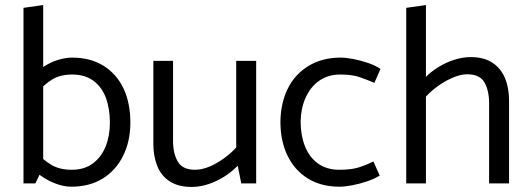

<svg xmlns="http://www.w3.org/2000/svg" viewBox="-20 -726 2094 760"><path d="M120 0 151 -65V-706L73 -695V0ZM127 -359Q156 -393 187.5 -412Q219 -431 266 -431Q316 -431 349.5 -406.5Q383 -382 399 -339Q415 -296 415 -240Q415 -188 398 -146Q381 -104 347.5 -79Q314 -54 264 -54Q217 -54 185 -72.5Q153 -91 125 -122L101 -68Q122 -43 149.5 -25Q177 -7 206.5 3Q236 13 262 13Q335 13 387 -19.5Q439 -52 467.5 -109.5Q496 -167 496 -241Q496 -318 469 -375.5Q442 -433 390 -465.5Q338 -498 265 -498Q240 -498 210 -489Q180 -480 152 -461.5Q124 -443 103 -416Z M915 -485V-142Q893 -118 864 -97.5Q835 -77 806.5 -65.5Q778 -54 752 -54Q703 -54 684 -86Q665 -118 665 -168V-485H587V-157Q587 -108 602.5 -69Q618 -30 652 -8Q686 14 739 14Q771 14 804.5 3Q838 -8 868.5 -27.5Q899 -47 921 -70L935 0H994V-485Z M1458 -87Q1430 -73 1400.5 -63.5Q1371 -54 1323 -54Q1273 -54 1238.5 -79Q1204 -104 1187 -147.5Q1170 -191 1170 -245Q1171 -297 1189.5 -339Q1208 -381 1243 -406Q1278 -431 1327 -431Q1374 -431 1404 -420.5Q1434 -410 1462 -398L1486 -453Q1466 -467 1436.5 -477Q1407 -487 1378 -492.5Q1349 -498 1329 -498Q1256 -498 1202 -465.5Q1148 -433 1119.5 -376Q1091 -319 1090 -244Q1090 -168 1118 -110Q1146 -52 1198.5 -19.5Q1251 13 1324 13Q1345 13 1374 7.5Q1403 2 1432.5 -8Q1462 -18 1483 -31Z M1666 -344Q1690 -369 1718 -388.5Q1746 -408 1775.5 -420Q1805 -432 1829 -432Q1879 -432 1897.5 -400Q1916 -368 1916 -318V0H1995V-328Q1995 -378 1979 -416.5Q1963 -455 1929.5 -477.5Q1896 -500 1843 -500Q1811 -500 1777 -489Q1743 -478 1713 -459Q1683 -440 1660 -416ZM1666 0V-706L1588 -695V0Z"/></svg>

Font: Catamaran
Style: Regular
Weight: 400
Designer: Pria Ravichandran
Version: Version 2.000